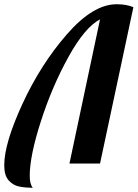

<svg xmlns="http://www.w3.org/2000/svg" viewBox="-50 -770 648 904"><path d="M-30 8Q-30 -95 55.5 -280.5Q141 -466 264.5 -608Q388 -750 499 -750Q547 -750 578 -736L421 0H277L421 -679Q349 -641 272 -501.5Q195 -362 142.5 -199Q90 -36 90 58Q90 96 104 114Q67 114 39 108Q11 102 -9.5 79Q-30 56 -30 8Z"/></svg>

Font: Lobster
Style: Regular
Weight: 400
Designer: Impallari Type
Foundry: Impallari Type
Version: Version 2.100